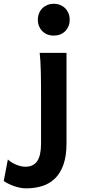

<svg xmlns="http://www.w3.org/2000/svg" viewBox="-113 -782 460 1031"><path d="M244.1 -12.2Q244.1 56.2 227.5 102.5Q210.9 148.9 181.6 177Q152.3 205.1 112.8 217.3Q73.2 229.5 27.3 229.5Q10.3 229.5 -7.8 225.6Q-25.9 221.7 -42.2 215.6Q-58.6 209.5 -71.8 202.6Q-85 195.8 -92.8 189.9L-70.8 74.2Q-63 82 -51.8 89.1Q-40.5 96.2 -28.1 101.6Q-15.6 106.9 -2.4 110.1Q10.7 113.3 23.4 113.3Q66.4 113.3 86.9 83Q107.4 52.7 107.4 -9.8V-258.8Q107.4 -294.4 107.2 -329.1Q106.9 -363.8 106.2 -394.8Q105.5 -425.8 104 -452.4Q102.5 -479 100.1 -498H244.1ZM90.3 -676.3Q90.3 -694.8 96.7 -710.4Q103 -726.1 114.5 -737.5Q126 -749 141.6 -755.4Q157.2 -761.7 175.8 -761.7Q194.3 -761.7 210 -755.4Q225.6 -749 237.1 -737.5Q248.5 -726.1 254.9 -710.4Q261.2 -694.8 261.2 -676.3Q261.2 -657.2 254.9 -641.6Q248.5 -626 237.1 -614.5Q225.6 -603 210 -596.9Q194.3 -590.8 175.8 -590.8Q157.2 -590.8 141.6 -596.9Q126 -603 114.5 -614.5Q103 -626 96.7 -641.6Q90.3 -657.2 90.3 -676.3Z"/></svg>

Font: Andika New Basic
Style: Bold
Weight: 700
Designer: Victor Gaultney, Annie Olsen, Pablo Ugerman
Foundry: SIL International
Version: Version 5.500; ttfautohint (v1.8.3)